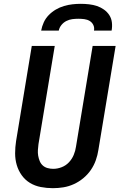

<svg xmlns="http://www.w3.org/2000/svg" viewBox="-20 -975 640 1003"><path d="M256 8Q224 8 193 2Q162 -4 136.5 -19.5Q111 -35 93.5 -59.5Q76 -84 67.5 -113Q59 -142 59 -174Q59 -206 64 -238L146 -735H266L181 -222Q179 -207 178 -191.5Q177 -176 179.5 -161.5Q182 -147 187.5 -133.5Q193 -120 203.5 -110.5Q214 -101 228.5 -97Q243 -93 258 -93Q280 -93 302 -101.5Q324 -110 340 -127Q356 -144 365 -165.5Q374 -187 377 -209L464 -735H584L494 -192Q490 -165 480.5 -138Q471 -111 454.5 -87Q438 -63 415 -44Q392 -25 365.5 -13Q339 -1 311.5 3.5Q284 8 257 8ZM195 -815Q199 -837 208.5 -858Q218 -879 234.5 -896Q251 -913 271.5 -925Q292 -937 314 -943.5Q336 -950 358 -952.5Q380 -955 402 -955Q424 -955 445.5 -952.5Q467 -950 486.5 -943.5Q506 -937 523 -925Q540 -913 551 -896Q562 -879 564.5 -858Q567 -837 563 -815H471Q474 -831 467.5 -844.5Q461 -858 448.5 -865.5Q436 -873 420.5 -875Q405 -877 389 -877Q374 -877 358 -875Q342 -873 327 -865.5Q312 -858 301 -844.5Q290 -831 287 -815Z"/></svg>

Font: Iosevka SS04 Extended Oblique
Style: Bold
Weight: 700
Width: 7
Italic angle: -9°
Monospace: yes
Designer: Belleve Invis
Foundry: Belleve Invis
Version: Version 19.0.0; ttfautohint (v1.8.4)